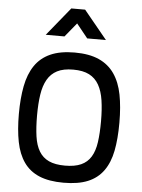

<svg xmlns="http://www.w3.org/2000/svg" viewBox="-62 -992 780 1052"><g transform="rotate(5 328.0 -466.5)"><path d="M327 -83Q381 -83 415.5 -98.5Q450 -114 469.5 -146Q489 -178 496 -227Q503 -276 503 -343Q503 -407 495.5 -457Q488 -507 468.5 -541.5Q449 -576 415 -593.5Q381 -611 327 -611Q273 -611 239 -593.5Q205 -576 185.5 -542Q166 -508 158.5 -458Q151 -408 151 -343Q151 -278 158 -229Q165 -180 184.5 -147.5Q204 -115 238.5 -99Q273 -83 327 -83ZM327 11Q247 11 193.5 -11.5Q140 -34 108.5 -79Q77 -124 64 -190Q51 -256 51 -343Q51 -429 64 -496.5Q77 -564 108.5 -610.5Q140 -657 193.5 -681Q247 -705 327 -705Q407 -705 460.5 -681Q514 -657 546 -610.5Q578 -564 591 -497Q604 -430 604 -343Q604 -254 591 -188Q578 -122 546 -77.5Q514 -33 461 -11Q408 11 327 11ZM287 -944H363L491 -788H388L326 -865L263 -788H160Z"/></g></svg>

Font: Panefresco 600wt
Style: Regular
Weight: 600
Designer: Campivisivi
Foundry: Campivisivi & Chank Co
Version: Version 1.001